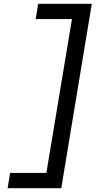

<svg xmlns="http://www.w3.org/2000/svg" viewBox="-20 -843 540 1006"><path d="M20 143 33 63H223L357 -743H167L180 -823H461L301 143Z"/></svg>

Font: Iosevka Term Curly Medium
Style: Italic
Weight: 500
Italic angle: -9°
Designer: Belleve Invis
Foundry: Belleve Invis
Version: Version 32.3.0